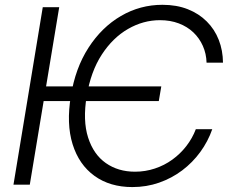

<svg xmlns="http://www.w3.org/2000/svg" viewBox="-20 -757 937 787"><path d="M641.1 -402.8 630.9 -342.8H138.2L148.9 -402.8ZM894 -500H826.7Q825.7 -537.1 811.5 -568.8Q797.4 -600.6 772.5 -624.3Q747.6 -647.9 712.9 -661.1Q678.2 -674.3 635.7 -674.3Q567.4 -674.3 504.9 -638.4Q442.4 -602.5 397.2 -533.2Q352.1 -463.9 335.4 -363.3Q318.8 -262.7 341.1 -193.4Q363.3 -124 413.8 -88.6Q464.4 -53.2 533.2 -53.2Q575.7 -53.2 614.7 -66.2Q653.8 -79.1 686.5 -102.8Q719.2 -126.5 743.9 -158.4Q768.6 -190.4 782.7 -227.5H850.1Q832.5 -177.2 801 -134Q769.5 -90.8 726.8 -58.6Q684.1 -26.4 632.3 -8.3Q580.6 9.8 522.5 9.8Q430.7 9.8 367.2 -36.1Q303.7 -82 277.6 -165.8Q251.5 -249.5 270.5 -363.3Q288.6 -477.5 342.8 -561.5Q397 -645.5 475.6 -691.4Q554.2 -737.3 646 -737.3Q704.1 -737.3 749.8 -719.2Q795.4 -701.2 827.6 -668.9Q859.9 -636.7 876.7 -593.5Q893.6 -550.3 894 -500ZM222.7 -727.5 102.1 0H35.2L155.3 -727.5Z"/></svg>

Font: Inter 28pt Light
Style: Italic
Weight: 300
Italic angle: -9.3988°
Designer: Rasmus Andersson
Foundry: rsms
Version: Version 4.001;git-66647c0bb